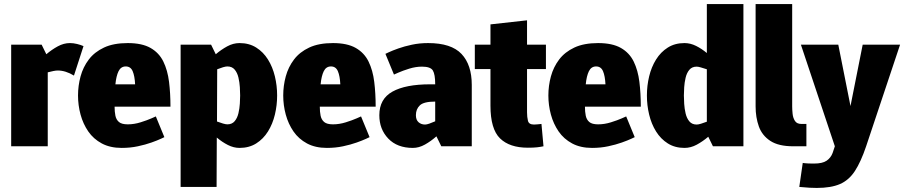

<svg xmlns="http://www.w3.org/2000/svg" viewBox="-20 -720 4450 945"><path d="M344 -348Q303 -373 264 -373Q256 -373 243 -370.5Q230 -368 215 -364V0H35V-500H185L208 -453Q235 -476 264.5 -492Q294 -508 324 -508Q324 -508 325 -508Q341 -508 359.5 -503.5Q378 -499 391 -493Z M579 8Q522 8 481 -14Q440 -36 414.5 -73Q389 -110 376.5 -156Q364 -202 364 -250Q364 -298 376.5 -344Q389 -390 417 -427Q445 -464 492 -486Q539 -508 609 -508Q679 -508 721 -484Q763 -460 784 -417Q805 -374 812 -317Q819 -260 819 -195H544Q544 -170 548 -150.5Q552 -131 565.5 -119.5Q579 -108 609 -108Q640 -108 672 -118Q704 -128 725.5 -137.5Q747 -147 747 -147L789 -45Q789 -45 772 -37Q755 -29 725.5 -18.5Q696 -8 658.5 0Q621 8 579 8ZM599 -393Q575 -393 563.5 -369.5Q552 -346 548 -305H645Q643 -346 633 -369.5Q623 -393 599 -393Z M1099 -108Q1122 -108 1135 -123.5Q1148 -139 1153.5 -162.5Q1159 -186 1160.5 -210Q1162 -234 1162 -250Q1162 -267 1160.5 -291Q1159 -315 1153.5 -338.5Q1148 -362 1135 -377.5Q1122 -393 1099 -393Q1091 -393 1077.5 -389Q1064 -385 1049 -379L1048 -122Q1064 -116 1077.5 -112Q1091 -108 1099 -108ZM1019 -500 1042 -453Q1069 -476 1098.5 -492Q1128 -508 1159 -508Q1206 -508 1241 -486Q1276 -464 1299 -427Q1322 -390 1333 -344Q1344 -298 1344 -250Q1344 -202 1333 -156Q1322 -110 1299 -73Q1276 -36 1241 -14Q1206 8 1159 8Q1130 8 1101.5 -6.5Q1073 -21 1047 -43L1046 200H869V-500Z M1589 8Q1532 8 1491 -14Q1450 -36 1424.5 -73Q1399 -110 1386.5 -156Q1374 -202 1374 -250Q1374 -298 1386.5 -344Q1399 -390 1427 -427Q1455 -464 1502 -486Q1549 -508 1619 -508Q1689 -508 1731 -484Q1773 -460 1794 -417Q1815 -374 1822 -317Q1829 -260 1829 -195H1554Q1554 -170 1558 -150.5Q1562 -131 1575.5 -119.5Q1589 -108 1619 -108Q1650 -108 1682 -118Q1714 -128 1735.5 -137.5Q1757 -147 1757 -147L1799 -45Q1799 -45 1782 -37Q1765 -29 1735.5 -18.5Q1706 -8 1668.5 0Q1631 8 1589 8ZM1609 -393Q1585 -393 1573.5 -369.5Q1562 -346 1558 -305H1655Q1653 -346 1643 -369.5Q1633 -393 1609 -393Z M2027 -153Q2027 -130 2040 -118.5Q2053 -107 2072 -107Q2080 -107 2093 -111.5Q2106 -116 2122 -123V-220Q2066 -220 2046.5 -201.5Q2027 -183 2027 -153ZM2012 8Q1935 8 1891 -38Q1847 -84 1847 -153Q1847 -233 1911.5 -269Q1976 -305 2097 -305H2122Q2122 -354 2110.5 -373Q2099 -392 2057 -392Q2026 -392 1994 -382Q1962 -372 1940.5 -362.5Q1919 -353 1919 -353L1877 -455Q1877 -455 1894 -463Q1911 -471 1940.5 -481.5Q1970 -492 2007.5 -500Q2045 -508 2087 -508Q2201 -508 2251.5 -454.5Q2302 -401 2302 -302V0H2152L2128 -49Q2101 -25 2071.5 -8.5Q2042 8 2012 8Z M2645 -110 2655 0Q2641 3 2623.5 5Q2606 7 2578 7Q2488 7 2441 -39Q2394 -85 2394 -200V-380H2317V-500H2394V-600L2574 -620V-500H2667V-380H2574V-167Q2574 -144 2578.5 -125.5Q2583 -107 2608 -107Q2617 -107 2625.5 -108Q2634 -109 2645 -110Z M2894 8Q2837 8 2796 -14Q2755 -36 2729.5 -73Q2704 -110 2691.5 -156Q2679 -202 2679 -250Q2679 -298 2691.5 -344Q2704 -390 2732 -427Q2760 -464 2807 -486Q2854 -508 2924 -508Q2994 -508 3036 -484Q3078 -460 3099 -417Q3120 -374 3127 -317Q3134 -260 3134 -195H2859Q2859 -170 2863 -150.5Q2867 -131 2880.5 -119.5Q2894 -108 2924 -108Q2955 -108 2987 -118Q3019 -128 3040.5 -137.5Q3062 -147 3062 -147L3104 -45Q3104 -45 3087 -37Q3070 -29 3040.5 -18.5Q3011 -8 2973.5 0Q2936 8 2894 8ZM2914 -393Q2890 -393 2878.5 -369.5Q2867 -346 2863 -305H2960Q2958 -346 2948 -369.5Q2938 -393 2914 -393Z M3409 -392Q3386 -392 3373 -376.5Q3360 -361 3354.5 -337.5Q3349 -314 3347.5 -290.5Q3346 -267 3346 -250Q3346 -233 3347.5 -209Q3349 -185 3354.5 -161.5Q3360 -138 3373 -122.5Q3386 -107 3409 -107Q3417 -107 3430 -111Q3443 -115 3459 -121V-379Q3443 -384 3430 -388Q3417 -392 3409 -392ZM3459 -700H3639V0H3489L3466 -47Q3439 -24 3409.5 -8Q3380 8 3349 8Q3302 8 3267 -14Q3232 -36 3209 -73Q3186 -110 3175 -156Q3164 -202 3164 -250Q3164 -298 3175 -344Q3186 -390 3209 -427Q3232 -464 3267 -486Q3302 -508 3349 -508Q3378 -508 3406 -494Q3434 -480 3459 -459Z M3924 -110H3949V0H3884Q3812 0 3771.5 -26.5Q3731 -53 3715 -97.5Q3699 -142 3699 -196V-700H3879V-196Q3879 -181 3881 -160.5Q3883 -140 3892.5 -125Q3902 -110 3924 -110Z M3931 82Q3931 82 3943.5 83.5Q3956 85 3987 85Q4028 85 4048.5 71Q4069 57 4078 33L4089 0L3922 -500H4106L4166 -198L4226 -500H4410L4243 0Q4217 77 4187.5 122Q4158 167 4114 186Q4070 205 4000 205Q3987 205 3965 204Q3943 203 3914 200Z"/></svg>

Font: Epunda Sans Black
Style: Regular
Weight: 900
Designer: Simon Atzbach
Foundry: typofactur
Version: Version 2.204; ttfautohint (v1.8.4.7-5d5b)